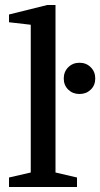

<svg xmlns="http://www.w3.org/2000/svg" viewBox="-20 -748 401 768"><path d="M16 0V-38L103 -58V-649L16 -659V-690L169 -728H202V-58L288 -38V0ZM298 -372Q271 -372 253 -389.5Q235 -407 235 -434Q235 -461 253 -479Q271 -497 298 -497Q325 -497 343 -479Q361 -461 361 -434Q361 -407 343 -389.5Q325 -372 298 -372Z"/></svg>

Font: Manuale Medium
Style: Regular
Weight: 500
Designer: Eduardo Tunni / Pablo Cosgaya
Foundry: Eduardo Tunni / Pablo Cosgaya
Version: Version 1.002